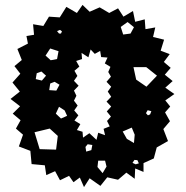

<svg xmlns="http://www.w3.org/2000/svg" viewBox="-20 -738 758 784"><path d="M346 -10 323 26 306 -13 280 6 262 -20 225 -2 205 -39 169 -23 163 -63 109 -68 104 -122 57 -140 74 -188 45 -213 64 -247 32 -274 62 -304 23 -334 61 -364 31 -401 63 -437 39 -468 69 -493 51 -538 94 -560 88 -591 119 -596 115 -639 157 -632 180 -670 224 -667 251 -710 294 -685 317 -718 346 -690 387 -708 426 -685 462 -704 484 -670 523 -693 532 -649 571 -659 574 -619 614 -626 605 -587 650 -576 636 -531 673 -517 649 -485 677 -461 653 -433 685 -407 655 -380 692 -354 655 -328 675 -303 654 -279 674 -243 647 -211 666 -162 620 -136 608 -91 566 -72V-36L532 -50L530 -8L496 -33L462 -4L418 -14L390 21ZM527 -627 501 -648 473 -628 483 -597 513 -601ZM233 -610 225 -616 213 -611 221 -601H229ZM219 -529 185 -540 166 -511 187 -492 213 -497ZM374 -167 381 -196 409 -186 403 -212 428 -222 417 -244 433 -262 416 -283 434 -303 415 -323 434 -343 420 -364 434 -384 415 -404 433 -425 422 -444 431 -465 408 -479 419 -503 393 -505 389 -530 367 -518 350 -536 341 -504 313 -522 315 -497 291 -489 304 -466 284 -449 296 -428 282 -408 301 -388 282 -368 292 -347 282 -327 297 -307 283 -287 300 -267 284 -246 308 -231 294 -207 317 -200 319 -176 345 -194ZM577 -464H525L536 -413L578 -384L621 -429ZM149 -446 130 -439 126 -415 151 -409 168 -429ZM203 -404 185 -397 181 -370 210 -368 223 -392ZM244 -287 221 -302 208 -274 229 -254 254 -265ZM598 -284 583 -288 576 -276 584 -267 593 -271ZM518 -217 481 -201 498 -171 527 -154 530 -188ZM216 -183 183 -213 121 -198 142 -129 209 -127ZM357 -146 338 -149 329 -138 332 -119 353 -125ZM541 -84 529 -85 521 -73 534 -67 547 -71ZM409 -82H381L378 -56L399 -31L415 -58Z"/></svg>

Font: Rubik Gemstones
Style: Regular
Weight: 400
Designer: Hubert and Fischer, NaN
Foundry: Hubert and Fischer, NaN
Version: Version 2.200